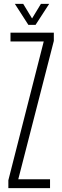

<svg xmlns="http://www.w3.org/2000/svg" viewBox="-20 -968 320 988"><path d="M23 0V-40.5L205 -754.5H34V-800H257V-757.5L74 -45.5H237.5V0ZM126 -840 56.5 -948H99.5L145 -873L190.5 -948H233L163 -840Z"/></svg>

Font: Big Shoulders Text ExtraLight
Style: Regular
Weight: 250
Version: Version 2.002